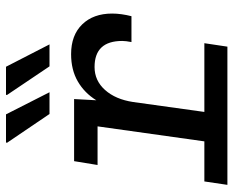

<svg xmlns="http://www.w3.org/2000/svg" viewBox="-89 -689 778 640"><g transform="rotate(-90 300.0 -369.0)"><path d="M138 0 198.8 -432.8H70L82.8 -511H289.8L285.8 -437Q310.2 -476.5 348.8 -498.8Q387.2 -521 439.5 -521Q502.8 -521 538.8 -483.9Q574.8 -446.8 574.8 -384.2Q574.8 -368.8 572.5 -352.4Q570.2 -336 566 -319.8H479.8Q481.8 -329.8 482.6 -337.1Q483.5 -344.5 483.5 -350.5Q483.5 -442.8 396.5 -442.8Q351.2 -442.8 320 -407.8Q288.8 -372.8 280 -314.5L236.2 0ZM3.8 0 15.2 -76.8H476L464.5 0ZM398.8 -593 303.2 -735 304.2 -738H397.5L472 -593ZM240 -593 143.8 -735 145.5 -738H238.8L312.5 -593Z"/></g></svg>

Font: Chivo Mono Medium
Style: Italic
Weight: 500
Italic angle: -8.05°
Monospace: yes
Designer: Hector Gatti
Foundry: Omnibus-Type
Version: Version 1.008